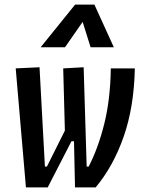

<svg xmlns="http://www.w3.org/2000/svg" viewBox="-20 -815 626 835"><path d="M306.2 0 300.8 -247.1 262.7 -227.5 254.9 -517.6 343.8 -522.5 356.9 -90.8H365.7Q407.2 -170.9 433.6 -277.1Q460 -383.3 461.9 -517.6H566.4Q563 -350.6 518.1 -221.4Q473.1 -92.3 396 0ZM311 -344.7 325.7 -200.7H278.8L301.8 -222.2L187.5 0H92.8L48.3 -517.6L151.9 -522.5L175.3 -90.8H184.1ZM390.6 -794.9 475.1 -609.4H374L336.4 -729.5H346.2L262.7 -609.4H156.7L306.6 -794.9Z"/></svg>

Font: Cascadia Code PL
Style: Italic
Weight: 400
Italic angle: -10°
Monospace: yes
Designer: Aaron Bell
Foundry: Saja Typeworks
Version: Version 2404.023